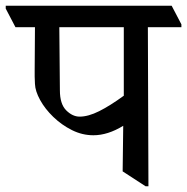

<svg xmlns="http://www.w3.org/2000/svg" viewBox="-48 -640 653 670"><path d="M585 -545H468L470 10H460L380 -42L382 -201Q328 -168 278 -168Q239 -168 203 -186Q167 -204 138 -232Q109 -260 92 -291Q75 -322 74 -347Q73 -361 73 -373Q73 -385 73 -396Q73 -428 73.5 -467Q74 -506 74 -545H6L-28 -610V-620H551L585 -555ZM384 -306V-545H159L161 -325Q161 -277 183 -255Q205 -233 230 -233Q260 -233 298 -252Q336 -271 384 -306Z"/></svg>

Font: Tiro Devanagari Marathi
Style: Regular
Weight: 400
Designer: Devanagari: John Hudson & Fiona Ross. Latin: John Hudson.
Foundry: Tiro Typeworks Ltd.
Version: Version 1.52